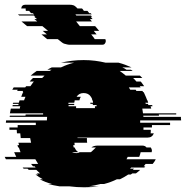

<svg xmlns="http://www.w3.org/2000/svg" viewBox="-41 -785 789 815"><path d="M554 -274V-264H681V-254H604V-244H568V-234H599V-228Q599 -222 598 -219H612Q605 -201 586 -201H288V-199H328V-196Q328 -192 328 -187.5Q328 -183 329 -179H275Q275 -176 275.5 -173.5Q276 -171 276 -169H270Q270 -165 272 -159H276Q281 -145 292 -139H265Q272 -135 284 -135Q292 -135 297 -139H344Q348 -141 351.5 -145Q355 -149 360 -153L366 -159H347Q356 -167 374 -167H563Q575 -167 581 -159H599Q604 -152 604 -145Q603 -143 603 -139H556Q554 -129 550 -119H501Q498 -114 496 -109H620Q618 -104 614.5 -99Q611 -94 607 -89H577Q573 -83 569 -79H576Q575 -78 574 -77Q573 -76 572 -74H516L511 -69H528Q527 -68 525.5 -67Q524 -66 523 -64H554Q547 -57 536 -49H521Q520 -48 518 -47Q516 -46 514 -44H503Q487 -33 468 -24H455Q443 -18 429.5 -13Q416 -8 401 -4H385Q374 -1 362 1.5Q350 4 336 6H378Q364 8 349 9Q334 10 317 10Q301 10 285 9Q269 8 254 6H212Q199 4 187 1.5Q175 -1 163 -4H179Q152 -11 128 -24H141Q123 -34 110 -44H121Q119 -46 117.5 -47Q116 -48 114 -49H129Q125 -53 121 -56.5Q117 -60 113 -64H81L76 -69H59Q58 -71 57 -72Q56 -73 55 -74H110Q109 -76 106 -79H99Q97 -81 95 -84Q93 -87 91 -89H121Q118 -94 115 -99Q112 -104 109 -109H-16Q-19 -114 -21 -119H28L19 -139H46Q44 -144 42.5 -149Q41 -154 39 -159H36L33 -169H40L37 -179H91Q90 -184 89 -189Q88 -194 87 -199H47L45 -219H31Q31 -223 30.5 -226.5Q30 -230 30 -234H-1V-244H34V-254H111V-264H-16V-266Q-16 -271 -15 -274H158Q158 -278 158.5 -281.5Q159 -285 159 -289H0Q0 -291 0.5 -292Q1 -293 1 -294H67Q67 -297 68 -299H142V-304H1Q2 -309 3 -314Q4 -319 5 -324H43Q43 -328 45 -334H12Q12 -336 12.5 -337Q13 -338 13 -339H37Q37 -341 37.5 -342Q38 -343 38 -344H13L15 -349H39L42 -359H61L67 -374H49Q51 -379 53 -384.5Q55 -390 58 -394H55L57 -399H32Q34 -403 34 -404H11L17 -414H66Q67 -416 70 -419H88Q92 -424 95.5 -429.5Q99 -435 103 -439H85Q88 -443 91.5 -446.5Q95 -450 99 -454H138L148 -464H89Q102 -475 115 -484H170L178 -489H160Q168 -494 179 -499H218Q245 -512 274 -519H218Q240 -524 264 -527Q288 -530 314 -530Q340 -530 363 -527Q386 -524 407 -519H462Q477 -515 490.5 -510Q504 -505 517 -499H478Q483 -497 487.5 -494.5Q492 -492 496 -489H514Q516 -488 518 -487Q520 -486 522 -484H467Q480 -475 493 -464H553L563 -454H524Q528 -450 531.5 -446.5Q535 -443 538 -439H556Q560 -435 563.5 -429.5Q567 -424 571 -419H552Q553 -417 556 -414H506L512 -404H535L538 -399H564Q564 -398 566 -394H569L578 -374L584 -359H585L588 -349H576L578 -344H587L589 -339H605Q605 -338 605.5 -337Q606 -336 606 -334H598L601 -324H563L566 -304H707V-299H633Q633 -298 633.5 -297Q634 -296 634 -294H567Q568 -292 568 -289H727Q727 -285 727 -281.5Q727 -278 728 -274ZM250 -339V-334H282V-326H362V-334H369V-339H353V-344H343Q343 -347 342 -349H354Q354 -353 352 -359H351Q350 -368 345 -374Q335 -390 314 -390Q294 -390 284 -374H302Q298 -368 296 -359H276Q276 -357 275.5 -354.5Q275 -352 274 -349H250Q250 -346 249 -344H274V-339ZM408 -611Q408 -604 403 -599H404Q400 -595 393 -595H256Q249 -595 243.5 -596.5Q238 -598 234 -599H233Q227 -601 222.5 -604.5Q218 -608 213 -612L204 -619H159L135 -639H158L140 -654H163L139 -674H74L50 -694H117L105 -704H116L104 -714H109L103 -719H41L35 -724H104L98 -729H92L87 -733Q85 -735 83 -739H69Q68 -741 68 -745V-749H49Q51 -765 67 -765H253Q264 -765 271 -762.5Q278 -760 288 -749H307L310 -746L315 -739H330L338 -729H344L348 -724H279L283 -719H345L350 -714H344L352 -704H341L349 -694H282L298 -674H363L380 -654H357L369 -639H346L358 -624Q359 -623 361 -619H406Q408 -615 408 -611Z"/></svg>

Font: Rubik Glitch
Style: Regular
Weight: 400
Designer: Hubert and Fischer, NaN
Foundry: Hubert and Fischer, NaN
Version: Version 2.200